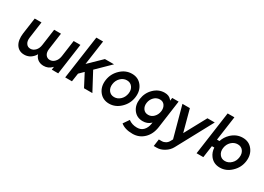

<svg xmlns="http://www.w3.org/2000/svg" viewBox="-9 -1587 3701 2687"><g transform="rotate(30 1841.5 -243.5)"><path d="M118 -500 81 -238Q74 -183 80.5 -137.5Q87 -92 109 -57Q131 -23 164 -5.5Q197 12 241 12Q327 12 385 -57Q391 -64 397 -72.5Q403 -81 408 -91Q411 -82 415 -73.5Q419 -65 423 -57Q467 12 555 12Q628 12 679 -40Q682 -42 684.5 -45Q687 -48 689 -50L682 0H786L856 -500H747L710 -234Q701 -174 667 -139Q633 -103 588 -103Q545 -103 520 -139Q496 -174 505 -234L542 -500H432L395 -234Q387 -174 353 -139Q319 -103 274 -103Q230 -103 206 -139Q182 -174 190 -234L227 -500Z M899 0H1008L1028 -135L1097 -203L1203 0H1338L1184 -289L1399 -500H1252L1051 -305L1107 -700H998Z M1686 -512Q1584 -512 1504 -436Q1423 -359 1408 -250Q1393 -141 1451 -65Q1510 12 1612 12Q1714 12 1794 -65Q1874 -141 1889 -250Q1904 -360 1846 -436Q1788 -512 1686 -512ZM1669 -397Q1726 -397 1758 -354Q1789 -312 1780 -250Q1775 -219 1763 -193.5Q1751 -168 1729 -146Q1685 -103 1628 -103Q1572 -103 1540 -146Q1509 -189 1518 -250Q1522 -281 1535 -307Q1548 -333 1569 -354Q1613 -397 1669 -397Z M2203 -396Q2255 -396 2281 -357Q2308 -317 2300 -261Q2292 -204 2254 -165Q2217 -126 2165 -126Q2112 -126 2084 -165Q2056 -205 2064 -261Q2072 -318 2111 -357Q2150 -396 2203 -396ZM2214 -511Q2117 -511 2043 -439Q1969 -367 1954 -261Q1939 -155 1993 -83Q2047 -11 2143 -11Q2215 -11 2264 -55Q2266 -57 2268 -59.5Q2270 -62 2273 -65L2270 -41Q2259 26 2221 66Q2183 107 2119 107Q2037 107 1980 63L1916 156Q1983 213 2108 213Q2214 213 2289 141Q2364 69 2381 -53L2443 -500H2340L2333 -451Q2331 -455 2329 -458Q2327 -461 2324 -464Q2287 -511 2214 -511Z M2505 -500 2640 -3 2620 33Q2604 63 2576 80Q2547 97 2515 97H2468L2452 212H2499Q2562 212 2621 175Q2651 157 2674.5 133Q2698 109 2714 79L3027 -500H2909L2719 -150L2625 -500Z M3120 -700 3022 0H3131L3158 -193H3197Q3201 -120 3242 -65Q3300 12 3402 12Q3504 12 3584 -65Q3665 -141 3680 -250Q3695 -359 3636 -436Q3578 -512 3476 -512Q3374 -512 3294 -436Q3237 -381 3214 -308H3174L3229 -700ZM3460 -397Q3517 -397 3548 -355Q3579 -312 3570 -250Q3566 -219 3553.5 -193Q3541 -167 3519 -146Q3475 -103 3418 -103Q3361 -103 3330 -146Q3298 -189 3307 -250Q3316 -313 3359 -355Q3403 -397 3460 -397Z"/></g></svg>

Font: Unageo
Style: SemiBold-Italic
Weight: 600
Designer: Richard Sepsi
Foundry: Richard Sepsi
Version: Version 2.000